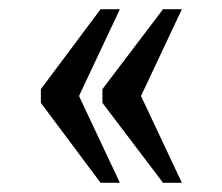

<svg xmlns="http://www.w3.org/2000/svg" viewBox="-20 -479 484 418"><path d="M335 -81 203 -255V-285L335 -459H376L287 -270L376 -81ZM199 -81 69 -255V-285L199 -459H241L152 -270L241 -81Z"/></svg>

Font: Noto Serif Georgian Condensed
Style: Regular
Weight: 400
Width: 3
Designer: Monotype Design Team, Akaki Razmadze
Foundry: Google LLC
Version: Version 2.003; ttfautohint (v1.8.4.7-5d5b)